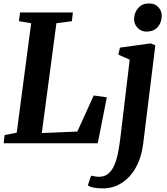

<svg xmlns="http://www.w3.org/2000/svg" viewBox="-20 -814 948 1091"><path d="M1 0 6 -46.5 75 -60 157 -682 87.5 -693.5 94 -743H394L388.5 -693.5L300.5 -682L217.5 -58L419.5 -66.5L512.5 -271.5L587 -261L535.5 0ZM794 -0.5Q784 81.5 751.2 139Q718.5 196.5 670.2 226.5Q622 256.5 564.5 256.5Q537 256.5 512.8 252Q488.5 247.5 479 238.5L498 184Q505 186 518.5 188.2Q532 190.5 542.5 190.5Q574.5 190.5 595.5 172.8Q616.5 155 629.8 124.2Q643 93.5 650.8 53.8Q658.5 14 664 -31L717 -475L652.5 -503.5L661.5 -543.5L837 -567.5L862.5 -556ZM811.5 -634.5Q782 -634.5 761.2 -656.5Q740.5 -678.5 742 -708Q743.5 -744.5 766.2 -769.5Q789 -794.5 827.5 -794.5Q860.5 -794.5 880 -773.2Q899.5 -752 899 -724.5Q898.5 -686.5 876.5 -660.5Q854.5 -634.5 811.5 -634.5Z"/></svg>

Font: Merriweather Light 18pt
Style: Bold Italic
Weight: 700
Italic angle: -7.8°
Version: Version 2.101